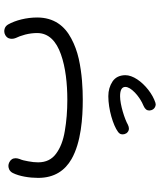

<svg xmlns="http://www.w3.org/2000/svg" viewBox="56 -439 758 910"><g transform="rotate(-90 435.0 16.0)"><path d="M46.9 -182.1C46.9 -104.5 82.5 -54.7 136.2 -23.9C215.8 21.5 331.5 29.3 417.5 29.3C470.2 29.3 541.5 25.9 611.3 10.3C646 2.4 678.2 -9.3 708 -25.4C767.1 -56.6 807.1 -107.4 807.1 -187C807.1 -237.3 793.9 -289.6 773.9 -324.7C763.7 -341.8 748 -342.8 741.7 -342.8C735.4 -342.8 729.5 -341.3 723.6 -337.9C706.5 -328.1 706.1 -313.5 706.1 -306.2C706.1 -300.3 707.5 -294.4 710 -288.1C715.3 -277.8 720.7 -263.2 726.1 -243.7C731 -224.1 733.4 -205.1 733.4 -187C733.4 -131.8 693.8 -95.7 632.3 -74.2C570.8 -52.2 493.2 -43.9 417.5 -43.9C364.3 -43.9 314.9 -47.9 270 -55.7C224.6 -63 188.5 -77.1 161.6 -97.2C134.3 -117.2 120.6 -145.5 120.6 -182.1C120.6 -196.3 122.1 -212.4 125.5 -229.5C128.4 -246.6 131.8 -260.3 136.2 -269.5C138.7 -276.9 140.1 -283.2 140.1 -289.1C140.1 -302.7 133.3 -313 120.1 -319.3C114.7 -321.8 109.4 -323.2 104 -323.2C96.2 -323.2 79.6 -320.8 70.3 -302.7C54.2 -271 46.9 -222.7 46.9 -182.1ZM367.7 353.5C372.1 368.7 385.3 375 395 375C397.5 375 400.4 374.5 403.3 373.5C423.8 366.7 444.3 355.5 464.4 339.8C504.4 308.6 533.7 266.6 533.7 231C533.2 203.6 523.4 183.6 503.9 170.4C483.9 157.2 460.9 150.4 434.1 150.4C371.6 150.4 295.9 173.3 265.1 196.3C251.5 206.1 253.4 216.8 253.4 219.2C253.4 225.6 255.4 231.4 258.8 236.8C264.6 244.1 272 248 280.3 248C285.6 248 292 246.6 298.8 243.2C325.2 228 393.1 206.1 434.1 206.1C463.4 206.1 478 214.4 478 231C478 244.1 468.8 259.3 450.7 276.9C432.1 294.4 411.1 308.1 387.2 317.9C373 324.2 366.2 333 366.2 344.7C366.2 347.2 366.7 350.1 367.7 353.5Z"/></g></svg>

Font: Mikhak
Style: Regular
Weight: 400
Designer: Amin Abedi
Version: Version 3.2